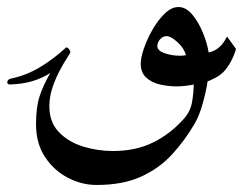

<svg xmlns="http://www.w3.org/2000/svg" viewBox="-20 -240 698 541"><path d="M503.9 -84.5Q499 -104 480.2 -121.1Q461.4 -138.2 449.7 -138.2Q438.5 -138.2 430.9 -129.2Q423.3 -120.1 423.3 -110.4Q423.3 -97.2 443.6 -90.1Q463.9 -83 487.3 -83Q496.6 -83 503.9 -84.5ZM645 -102.1Q639.2 -82 629.6 -64.9Q620.1 -47.9 610.4 -38.1Q599.6 -27.3 586.4 -20.5Q573.2 -13.7 564.9 -10.7Q561.5 14.2 551.5 50.5Q541.5 86.9 527.3 110.4Q500.5 156.2 464.6 195.3Q428.7 234.4 377.4 257.8Q326.2 281.2 252 281.2Q210.9 281.2 171.9 261.2Q132.8 241.2 107.2 202.9Q81.5 164.6 81.5 109.9Q81.5 62 91.6 31.2Q101.6 0.5 121.6 -34.2Q97.7 -19 69.8 -11Q42 -2.9 8.3 -2Q0.5 -2 0.5 -7.8Q0.5 -16.1 10.7 -18.6Q52.2 -26.9 90.8 -49.6Q129.4 -72.3 166.5 -106.4Q170.4 -106.4 174.3 -101.8Q178.2 -97.2 178.2 -92.8Q178.2 -90.8 169.2 -77.1Q160.2 -63.5 148.7 -42Q137.2 -20.5 128.2 5.6Q119.1 31.7 119.1 59.6Q119.1 104.5 146 132.3Q172.9 160.2 214.1 172.9Q255.4 185.5 298.8 185.5Q361.8 185.5 410.9 161.6Q460 137.7 498.5 94.2Q517.1 73.2 521.5 45.7Q525.9 18.1 525.9 -2Q518.1 0 504.4 1.7Q490.7 3.4 477.1 3.4Q454.1 3.4 430.7 -2Q407.2 -7.3 391.8 -21.5Q376.5 -35.6 376.5 -61Q376.5 -77.1 385.5 -103.5Q394.5 -129.9 409.9 -156.7Q425.3 -183.6 444.3 -201.9Q463.4 -220.2 482.9 -220.2Q504.4 -220.2 522.2 -198.5Q540 -176.8 552 -147Q564 -117.2 567.9 -92.3Q585 -95.7 597.7 -106.9Q605 -113.3 610.1 -120.8Q615.2 -128.4 619.6 -137.2Z"/></svg>

Font: Scheherazade New Rohingya
Style: Regular
Weight: 400
Designer: SIL International
Foundry: SIL International
Version: Version 3.000 ; LngRng